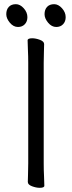

<svg xmlns="http://www.w3.org/2000/svg" viewBox="-20 -888 344 918"><path d="M249 -759Q227 -759 210 -779.5Q193 -800 193 -820Q193 -842 205 -855Q217 -868 239 -868Q259 -868 276.5 -848.5Q294 -829 294 -806Q294 -785 281.5 -772Q269 -759 249 -759ZM66 -759Q44 -759 27 -779.5Q10 -800 10 -820Q10 -842 22 -855Q34 -868 56 -868Q76 -868 93.5 -848.5Q111 -829 111 -806Q111 -785 98.5 -772Q86 -759 66 -759ZM115 -589Q115 -620 113.5 -649Q112 -678 112 -695Q112 -705 134 -705Q151 -705 171 -697.5Q191 -690 191 -677Q191 -665 190 -639.5Q189 -614 189 -588V-106Q189 -75 190.5 -46Q192 -17 192 0Q192 10 170 10Q153 10 133 2.5Q113 -5 113 -18Q113 -30 114 -55.5Q115 -81 115 -107Z"/></svg>

Font: Moon Stars Kai HW
Style: Regular
Weight: 400
Designer: GuiWonder
Version: Version 1.101